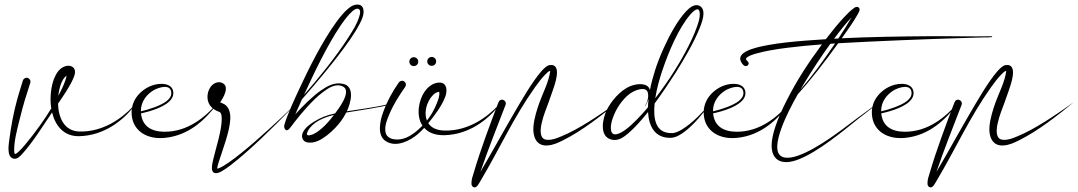

<svg xmlns="http://www.w3.org/2000/svg" viewBox="-20 -603 4700 837"><path d="M306.5 -282.9C311.2 -313.2 282.8 -323.6 257.6 -311.6C237.5 -302 225.3 -283.7 216 -260.8C202.7 -227.9 196 -176 203.5 -130.3C174.6 -82.4 130.8 -21.6 90.9 26C80.2 38.8 70.5 49.5 63.4 55.9C57.2 61.9 45.4 73 43.4 65.8C42.5 62.8 41.9 58.2 41.8 51.5C41.5 11.4 54 -35.7 63.5 -74.1C85.4 -162.1 90.6 -174.4 112 -242C112.4 -243.4 112.8 -245.6 112.8 -247.1C112.8 -256.4 105.2 -264 95.9 -264C89.1 -264 81.9 -258.7 79.8 -252.3C79.8 -252.3 79.2 -250.3 78.5 -248C53.7 -169.6 36.7 -109.8 22.2 -5.9C17.4 28.5 8.5 78.2 36.5 87.9C53.8 93.8 66.7 78.6 76.2 68.8C121.4 19.9 171.8 -61 207 -113C220.6 -57.6 255.9 -7.6 325.9 -9.3C433.9 -12.1 515.4 -77.7 561 -135.8C569.1 -146 572.9 -152.2 572.9 -152.5C572.9 -152.7 572.8 -152.9 572.6 -152.9C572.5 -152.9 572.4 -152.8 572.3 -152.7C572.3 -152.7 569.2 -148.6 558.8 -137.6C512.1 -88.1 429.8 -26.8 325.9 -29.7C260.5 -31.6 234.9 -88.6 232.9 -151C256.4 -185.7 284.9 -225.8 300.8 -264.3C303.5 -270.8 305.6 -277.1 306.5 -282.9ZM270.4 -273.3C264.5 -243.2 248.9 -213.5 234.3 -185.3C238.3 -221.6 249.2 -258.8 270.4 -273.3Z M735.6 -199.1C733.5 -242.5 677.1 -243.5 640.1 -229.4C593.3 -211.5 542 -161.8 556 -88.6C567 -31.3 620.9 5.1 696.8 -1.8C803.8 -11.5 876.3 -82.8 925.5 -148.4C926.6 -149.8 929 -151.7 929 -153.2C929 -153.5 928.8 -153.7 928.5 -153.7C927.4 -153.7 925.5 -150.4 924.5 -149.2C875.8 -94.8 800 -27.6 695.6 -28.7C635.2 -29.4 599.9 -56.2 594.7 -108.8C638.4 -118.1 708.4 -139 729.5 -175.1C734.1 -183 736 -191.1 735.6 -199.1ZM649.5 -209.5C669.8 -221.3 724.7 -240.3 726.8 -198.7C727.6 -182.4 717 -171 706.4 -162.4C681.6 -142.5 626.8 -124.9 594.2 -117.7C593.4 -160.2 620.4 -192.3 649.5 -209.5Z M934.9 -244.6C893 -244 871.3 -183.9 893.1 -147.4C902.3 -131.9 918.4 -121.2 935.8 -115.2C944.9 -112 946.5 -100.1 946.6 -83.8C946.9 -34.9 920.4 45.2 910 90.3C905.2 111.1 892.3 159.2 928.8 151C933.7 149.9 939.2 147.5 944.7 144.6C955.9 138.6 969.9 129 985.1 117.3C1071.6 50.8 1176.4 -53.6 1248.4 -127.9C1262 -141.9 1270.7 -151.2 1275.7 -156.6C1275.8 -156.6 1275.8 -156.7 1275.8 -156.8C1275.8 -157 1275.6 -157.2 1275.4 -157.2C1275.3 -157.2 1275.2 -157.1 1275.2 -157.1C1256.1 -136.6 1229.7 -111.9 1202.9 -86.7C1145 -32.4 1045.1 58.6 976.7 105.7C961 116.5 947.5 124.6 937.2 129C932.8 130.9 929.3 131.9 926.8 132.3C927.8 120.5 930.8 112.2 935.5 97.2C950.3 50.6 981.1 -28.8 983.9 -82.9C985.6 -117.9 974.5 -144.1 948.8 -153C945.5 -154.1 942.5 -155.5 939.7 -157C950.4 -172.2 986.3 -227.9 946.1 -242.7C942.3 -244.1 938.6 -244.6 935.1 -244.6C935.1 -244.6 935 -244.6 934.9 -244.6Z M1560.2 -526.3C1570 -553.3 1567.1 -586.5 1533.1 -582.8C1517.9 -581.2 1507.8 -573.6 1497 -564.5C1480.6 -550.9 1463.4 -530.5 1446.3 -507C1385.6 -423.4 1326.2 -305.2 1284.1 -214C1263.2 -168.8 1234.1 -107.3 1219.7 -59C1215.4 -44.6 1226.4 -24.5 1241.3 -41.6C1249.5 -51 1255.7 -60.3 1263.3 -70.1C1294 -110 1346.3 -170.7 1386.8 -200.7C1408.6 -216.9 1441.1 -241.4 1473.9 -226.4C1517.3 -206.5 1452 -123.5 1440.8 -108.7C1401.5 -100.3 1377.2 -89.7 1348.7 -72.3C1329.2 -60.4 1310.9 -46.4 1300.9 -26.8C1291.3 -7.9 1298.5 11.3 1315.6 16.8C1351.4 26 1384.4 2.9 1405.2 -12.8C1432 -33.2 1453.7 -57.9 1467 -75.7C1473.8 -84.7 1483.1 -100 1489.4 -112.4C1557.3 -123.8 1632.1 -133.4 1691.5 -149.7C1692.2 -149.9 1692.8 -150.7 1692.8 -151.5C1692.8 -152.5 1691.9 -153.4 1690.9 -153.4C1684.3 -153.4 1662.2 -146.3 1655.3 -144.8C1608.6 -134.6 1544 -125.9 1492 -117.8C1508.9 -153.3 1528.3 -224.5 1477.5 -237C1438.4 -246.7 1406.7 -227.4 1380.5 -209.6C1343.6 -184.6 1299.1 -140 1267.3 -104.8C1276.6 -126.1 1287.1 -149.6 1296.5 -170.2C1314.4 -190.3 1333.4 -212.3 1351 -233.2C1400.2 -291.6 1505.1 -416 1548.1 -499.2C1553 -508.8 1557.2 -517.9 1560.2 -526.3ZM1547.3 -560.4C1552.4 -553.8 1549.2 -540.9 1546.1 -531C1535.9 -497.7 1519.5 -472.2 1499.4 -440.8C1440.8 -349.1 1361.6 -253.8 1305.4 -189.7C1348 -282.3 1406.8 -406.8 1465.9 -493.2C1478.8 -512 1529 -584.3 1547.3 -560.4ZM1435.9 -102C1417.2 -77.2 1382 -35.4 1347.5 -19C1342.5 -16.6 1337.8 -14.9 1333.4 -14C1314.3 -9.6 1315.3 -19.5 1323.1 -33.7C1343.1 -70 1389.4 -91 1435.9 -102Z M1842.6 -335.4C1842.6 -324.5 1851.1 -316 1862 -316C1872.9 -316 1881.4 -324.5 1881.4 -335.4C1881.4 -346.2 1872.9 -354.7 1862 -354.7C1851.1 -354.7 1842.6 -346.2 1842.6 -335.4ZM1764.5 -334.3C1764.5 -323.4 1773 -314.9 1783.9 -314.9C1794.8 -314.9 1803.3 -323.4 1803.3 -334.3C1803.3 -345.2 1794.8 -353.6 1783.9 -353.6C1773 -353.6 1764.5 -345.2 1764.5 -334.3ZM1732.7 -250.9C1727.8 -250.9 1721.7 -247.7 1718.9 -243.8C1718.9 -243.8 1718.1 -242.7 1717.2 -241.4C1693.4 -206.9 1670.4 -168.1 1650.7 -114.9C1635.9 -75.2 1622.8 -12.5 1661.8 12.4C1710.7 43.7 1773.2 5.5 1800.1 -17.3C1810.9 -26.4 1820.7 -36.1 1829.3 -45.5C1848 -24.7 1877.3 -12.6 1917.3 -13.6C2025.4 -16.3 2106.9 -81.9 2152.5 -140C2160.5 -150.2 2164.4 -156.4 2164.4 -156.7C2164.4 -156.9 2164.2 -157.1 2164 -157.1C2163.9 -157.1 2163.8 -157 2163.8 -156.9C2163.8 -156.9 2160.6 -152.8 2150.3 -141.8C2103.5 -92.3 2021.2 -31 1917.3 -33.9C1883.3 -34.9 1859.9 -46.1 1847 -66C1873.3 -98.4 1905.4 -139.1 1921.4 -182.3C1930.9 -207.9 1928.9 -243 1896.1 -243C1867.1 -243 1844.4 -223 1830.5 -202.8C1805.4 -166.2 1792.4 -98.9 1821.6 -55.3C1802.6 -35.5 1777.6 -14.3 1750.5 -2.8C1714.8 12.4 1666.5 7.1 1660.5 -26.8C1655.7 -54.1 1667.9 -83.1 1677 -104.5C1698.6 -155 1722.4 -189.4 1746.4 -224.2C1748.2 -226.6 1749.5 -231 1749.5 -234C1749.5 -243.3 1742 -250.9 1732.7 -250.9ZM1894.6 -202.9C1897.4 -184.7 1890.9 -169.7 1884.1 -152.3C1873.3 -124.5 1857.6 -97.9 1841.1 -77.5C1823.2 -123.2 1850.6 -181 1879.3 -197.9C1885.4 -201.5 1890.5 -202.7 1894.6 -202.9Z M2389.2 -207.1C2397.7 -231.9 2431.7 -322.1 2380.3 -319.8C2371.5 -319.5 2364.9 -315.3 2359.4 -311.1C2353.2 -306.4 2346.7 -300 2340.3 -292.7C2299.7 -246.8 2248.8 -157.2 2220.8 -109.5C2172.6 -27.3 2123.2 63.7 2074.3 146.2C2104.9 55.4 2151.5 -61.4 2184 -146C2184.6 -147.6 2185.1 -150.2 2185.1 -151.9C2185.1 -161 2177.7 -168.3 2168.7 -168.3C2156.8 -168.3 2154.2 -160 2149.9 -148.8C2118.6 -67.4 2072.9 55.1 2046.8 144.8C2040.4 166.6 2034.7 179.1 2035.3 198.7C2035.7 211 2048.5 220 2058.9 209.1C2065.2 202.6 2068.4 196.1 2074.3 186.2C2159.1 44 2217.3 -88.7 2311.8 -222C2327.5 -244.1 2343 -263.9 2356.5 -277.6C2364.3 -285.4 2370.2 -292.3 2378.9 -294.3C2372.5 -246.1 2346.7 -197.6 2332.2 -157.5C2321.9 -128.8 2308 -87.1 2305.3 -49.3C2302.2 -5.7 2319 34.1 2365.7 31.1C2392.2 29.4 2410.6 20.3 2433.7 9C2516.8 -31.7 2608.6 -104.3 2671.1 -156.2C2671.3 -156.4 2671.5 -156.5 2671.6 -156.7C2671.6 -156.7 2667.9 -154.1 2667.4 -153.8L2658.3 -147.3C2598.4 -105.1 2504.1 -39.7 2426 -8.2C2404.2 0.6 2388.2 7.6 2365.3 6.5C2303.9 3.4 2359.9 -124.7 2369.4 -151.1C2373.4 -162.4 2383.3 -189.8 2389.2 -207.1Z M3046.6 -547.2C3046.3 -576.7 3019.8 -589.6 2994.5 -573.8C2987.1 -569.2 2979.6 -562.7 2972.1 -555C2933.7 -515 2897.7 -447.3 2873 -392.7C2855.9 -354.8 2845.5 -326.9 2835.7 -296.5C2827.8 -271.9 2819.4 -241.9 2813.3 -210.3C2805.7 -242.7 2758.7 -239.8 2728.9 -227.9C2682.1 -209.2 2642.5 -159.1 2625 -123.1C2606.9 -85.8 2591.5 -10.6 2643 4.9C2675 14.5 2700.4 -6.4 2719 -22C2746.2 -44.7 2779.5 -82.5 2805.1 -114.7C2808.4 -52.1 2834.9 -0.8 2904 -2.1C2927.6 -3.3 2947 -16.2 2963 -28C3006.6 -60.2 3046.2 -111.5 3075.9 -150C3075.9 -150.1 3076 -150.1 3076 -150.2C3076 -150.3 3075.8 -150.5 3075.7 -150.5C3075.6 -150.5 3075.5 -150.4 3075.5 -150.4C3045.7 -116.8 2999.2 -66.6 2955 -39.9C2940.8 -31.3 2923.1 -21.3 2904 -22.8C2838.7 -24.2 2827 -83.2 2833.7 -151.8C2864.6 -193.4 2902.2 -249.8 2925.2 -286C2957.4 -336.8 3005.3 -417.4 3030.1 -480.5C3038.2 -501.2 3046.9 -522.9 3046.6 -547.2ZM2989.2 -539.4C2997.2 -548.7 3027.3 -581.6 3030.3 -546.5C3032.1 -525.3 3024.5 -504 3017.8 -485.1C2994.3 -418.2 2946.9 -335.8 2913.4 -283.5C2895.8 -255.9 2863.1 -208.9 2836.6 -174.7C2843.5 -220 2856.1 -262.4 2868.2 -298.2C2895.1 -377.8 2938.4 -480.7 2989.2 -539.4ZM2740 -203.3C2756.9 -212.1 2797.8 -226.8 2804.3 -198.2C2809.6 -175.5 2798.8 -154.2 2792.5 -141.7C2792.5 -141.7 2792.5 -141.5 2792.5 -141.4C2792.5 -141.1 2792.8 -140.7 2793.1 -140.7C2793.3 -140.7 2793.6 -140.9 2793.7 -141.1C2793.7 -141.1 2794.7 -142.9 2795.6 -144.7C2800.5 -154.6 2801.9 -157.6 2807.3 -171C2805.9 -159.1 2805 -147.1 2804.8 -135.2C2776.8 -101.8 2737.6 -60.1 2706.8 -37.6C2690.3 -25.6 2644.8 3.5 2643 -42C2642 -66.8 2650.6 -87.9 2659 -107.5C2672.5 -138.9 2703.4 -184.5 2740 -203.3Z M3229.6 -199.1C3227.5 -242.5 3171.1 -243.5 3134.1 -229.4C3087.3 -211.5 3036 -161.8 3050 -88.6C3061 -31.3 3114.9 5.1 3190.8 -1.8C3297.8 -11.5 3370.3 -82.8 3419.5 -148.4C3420.6 -149.8 3423 -151.7 3423 -153.2C3423 -153.5 3422.8 -153.7 3422.5 -153.7C3421.4 -153.7 3419.5 -150.4 3418.5 -149.2C3369.8 -94.8 3294 -27.6 3189.6 -28.7C3129.2 -29.4 3093.9 -56.2 3088.7 -108.8C3132.4 -118.1 3202.4 -139 3223.5 -175.1C3228.1 -183 3230 -191.1 3229.6 -199.1ZM3143.5 -209.5C3163.8 -221.3 3218.7 -240.3 3220.8 -198.7C3221.6 -182.4 3211 -171 3200.4 -162.4C3175.6 -142.5 3120.8 -124.9 3088.2 -117.7C3087.4 -160.2 3114.4 -192.3 3143.5 -209.5Z M3725.8 -553.9C3732.2 -569.8 3718.2 -578 3705.4 -569.7C3688.7 -558.5 3673.4 -542.7 3658.3 -526.5C3634 -500.4 3604.5 -464.2 3580 -432C3472.1 -425.2 3338.9 -415.8 3261 -390.5C3238.2 -383.1 3191.5 -365.1 3211.9 -330.9C3216.2 -323.8 3222.7 -314.8 3231.6 -314.8C3238.3 -314.8 3243.8 -320.3 3243.8 -327C3243.8 -335.7 3227.9 -341.4 3232.9 -348.5C3240.9 -359.7 3263.8 -366 3280.1 -370.6C3349.3 -390.1 3467.3 -402.2 3563.2 -409.6C3501.6 -326.1 3454.6 -254.4 3407.5 -161.4C3390 -126.9 3372.7 -88.6 3360.5 -52.1C3350.9 -23.3 3344.1 5.2 3343.7 29.9C3343 74.4 3364.3 104.6 3409.4 103.7C3426.1 103.4 3444.6 98.5 3464 90.8C3548.2 57.1 3653.1 -30 3718.4 -82.7C3751.2 -109.2 3786.1 -135.2 3812.5 -155.4C3812.7 -155.5 3812.9 -155.8 3812.9 -156.1C3812.9 -156.6 3812.4 -157 3812 -157C3811.8 -157 3811.6 -157 3811.5 -156.9C3784.6 -136.4 3748.9 -112 3715.3 -86.6C3650.3 -37.3 3542.3 46.8 3458.4 75.7C3421.1 88.6 3379.8 92 3370.4 56.1C3368.5 49.1 3367.9 40.6 3368.4 30.8C3369.6 9.8 3376.3 -15.7 3386.2 -43.1C3404.4 -93.5 3432.3 -147 3458 -192.4C3518.3 -258.9 3574.5 -332 3634 -414.4C3794.9 -423.9 4026.2 -432.8 4196 -437.8L4265.1 -439.8C4278.9 -440.2 4305.4 -439.2 4305.4 -442.9C4305.4 -444.1 4304.4 -445 4303.2 -445C4209.2 -443.3 4141.1 -445.8 4035 -445.2C3915.6 -444.6 3754.1 -441.7 3649.6 -436.1C3679.2 -477.8 3699.2 -505.7 3718.8 -540.2C3721.8 -545.5 3724.3 -550.2 3725.8 -553.9ZM3692.2 -527.3C3678.6 -503 3658.1 -470.3 3634.9 -435.3C3629.2 -435 3622.8 -434.6 3616.1 -434.2C3642.5 -469.6 3665.7 -499 3692.2 -527.3ZM3620.3 -413.5C3568.6 -337.4 3521.3 -272.3 3469 -211.6C3474.5 -221 3479.8 -230 3484.8 -238.2C3484.8 -238.2 3486.4 -240.9 3486.4 -240.9C3517.4 -292.3 3561.7 -359.7 3599.8 -412.2C3607.1 -412.7 3613.9 -413.1 3620.3 -413.5Z M3962.6 -199.1C3960.5 -242.5 3904.1 -243.5 3867.1 -229.4C3820.3 -211.5 3769 -161.8 3783 -88.6C3794 -31.3 3847.9 5.1 3923.8 -1.8C4030.8 -11.5 4103.3 -82.8 4152.5 -148.4C4153.6 -149.8 4156 -151.7 4156 -153.2C4156 -153.5 4155.8 -153.7 4155.5 -153.7C4154.4 -153.7 4152.5 -150.4 4151.5 -149.2C4102.8 -94.8 4027 -27.6 3922.6 -28.7C3862.2 -29.4 3826.9 -56.2 3821.7 -108.8C3865.4 -118.1 3935.4 -139 3956.5 -175.1C3961.1 -183 3963 -191.1 3962.6 -199.1ZM3876.5 -209.5C3896.8 -221.3 3951.7 -240.3 3953.8 -198.7C3954.6 -182.4 3944 -171 3933.4 -162.4C3908.6 -142.5 3853.8 -124.9 3821.2 -117.7C3820.4 -160.2 3847.4 -192.3 3876.5 -209.5Z M4377.2 -207.1C4385.7 -231.9 4419.7 -322.1 4368.3 -319.8C4359.5 -319.5 4352.9 -315.3 4347.4 -311.1C4341.2 -306.4 4334.7 -300 4328.3 -292.7C4287.7 -246.8 4236.8 -157.2 4208.8 -109.5C4160.6 -27.3 4111.2 63.7 4062.3 146.2C4092.9 55.4 4139.5 -61.4 4172 -146C4172.6 -147.6 4173.1 -150.2 4173.1 -151.9C4173.1 -161 4165.7 -168.3 4156.7 -168.3C4144.8 -168.3 4142.2 -160 4137.9 -148.8C4106.6 -67.4 4060.9 55.1 4034.8 144.8C4028.4 166.6 4022.7 179.1 4023.3 198.7C4023.7 211 4036.5 220 4046.9 209.1C4053.2 202.6 4056.4 196.1 4062.3 186.2C4147.1 44 4205.3 -88.7 4299.8 -222C4315.5 -244.1 4331 -263.9 4344.5 -277.6C4352.3 -285.4 4358.2 -292.3 4366.9 -294.3C4360.5 -246.1 4334.7 -197.6 4320.2 -157.5C4309.9 -128.8 4296 -87.1 4293.3 -49.3C4290.2 -5.7 4307 34.1 4353.7 31.1C4380.2 29.4 4398.6 20.3 4421.7 9C4504.8 -31.7 4596.6 -104.3 4659.1 -156.2C4659.3 -156.4 4659.5 -156.5 4659.6 -156.7C4659.6 -156.7 4655.9 -154.1 4655.4 -153.8L4646.3 -147.3C4586.4 -105.1 4492.1 -39.7 4414 -8.2C4392.2 0.6 4376.2 7.6 4353.3 6.5C4291.9 3.4 4347.9 -124.7 4357.4 -151.1C4361.4 -162.4 4371.3 -189.8 4377.2 -207.1Z"/></svg>

Font: Sinatra
Style: Regular
Weight: 400
Designer: Fahmi
Version: Version 0.1